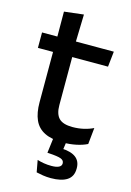

<svg xmlns="http://www.w3.org/2000/svg" viewBox="-123 -682 642 938"><g transform="rotate(15 198.0 -213.0)"><path d="M244 10Q185.5 10 150 -7.8Q114.5 -25.5 98.5 -61.2Q82.5 -97 82.5 -150.5V-449.5H179.5V-162Q179.5 -117 200 -96Q220.5 -75 269 -75Q298 -75 324.5 -81Q351 -87 373.5 -98L365 -15Q341 -3 309.5 3.5Q278 10 244 10ZM6 -405V-483H369L360.5 -405ZM83.5 -474.5 83 -609 181 -620.5 177 -474.5ZM261 -10.5 250 67.5 209 40Q217.5 39.5 226 39.2Q234.5 39 243 39.5Q293 41.5 317.2 60Q341.5 78.5 341.5 113.5V116.5Q341.5 156 313 174.8Q284.5 193.5 231 193.5Q210.5 193.5 191.2 190.5Q172 187.5 157.5 184L146.5 124Q162 129 180.2 132Q198.5 135 218.5 135Q243 135 256 128.5Q269 122 269 109.5V108.5Q269 93.5 252 87.2Q235 81 192.5 78.5Q187.5 78 185.5 78Q183.5 78 183.5 78L194.5 -10.5Z"/></g></svg>

Font: Anek Latin Medium
Style: Regular
Weight: 500
Designer: Yesha Goshar
Foundry: Ek Type
Version: Version 1.003